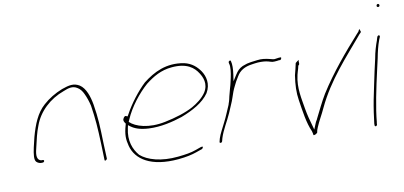

<svg xmlns="http://www.w3.org/2000/svg" viewBox="-70 -933 2519 1198"><g transform="rotate(-10 1189.5 -334.0)"><path d="M101 -200C92 -159 87 -122 101 -109C109 -101 122 -97 128 -97H138C144 -97 149 -100 150 -105C151 -110 148 -113 142 -113H132C96 -123 110 -170 117 -200C128 -247 136 -286 153 -329C183 -414 256 -482 346 -514C375 -526 406 -537 435 -517C450 -508 462 -493 471 -473C482 -450 491 -424 498 -394C511 -308 515 -256 519 -146L522 -48C521 -35 538 -45 538 -53L534 -149C531 -261 529 -311 515 -398C506 -450 488 -506 451 -530C416 -551 386 -545 338 -528C292 -510 249 -484 215 -453C164 -408 137 -340 116 -263Z M685 -282C676 -270 684 -257 692 -247L690 -239C673 -181 675 -149 686 -107C709 -19 801 45 978 29C1029 24 1065 16 1093 6L1133 -8C1135 -9 1138 -12 1140 -18C1142 -20 1143 -21 1138 -22H1130L1090 -8C1063 2 1028 8 978 13C871 24 785 -1 740 -41C706 -81 682 -138 700 -217L704 -235L717 -225C742 -207 774 -195 828 -192C905 -188 981 -207 1042 -227C1115 -255 1183 -291 1221 -346C1253 -400 1238 -452 1215 -486C1194 -516 1165 -544 1116 -555C1005 -576 923 -533 854 -479C806 -434 752 -364 717 -299L711 -289L702 -293C696 -296 691 -292 685 -283ZM712 -254 718 -268C750 -343 810 -419 867 -469C916 -507 966 -537 1035 -543C1132 -552 1176 -514 1200 -476C1217 -450 1240 -404 1207 -352C1185 -319 1149 -293 1117 -275C1069 -249 1005 -229 936 -215C830 -193 748 -219 712 -254ZM718 -268Z M1249 -35C1247 -28 1250 -26 1253 -26C1260 -26 1262 -27 1265 -34L1270 -53C1286 -104 1317 -151 1338 -199C1351 -232 1367 -263 1376 -292C1383 -314 1392 -339 1402 -358L1416 -386L1434 -416C1453 -449 1485 -468 1530 -474L1550 -477C1577 -481 1604 -480 1622 -477C1642 -474 1656 -465 1672 -467H1673C1681 -467 1696 -469 1701 -470H1710C1717 -472 1724 -489 1712 -486H1705C1696 -484 1685 -484 1677 -482H1675C1669 -482 1666 -483 1662 -484L1646 -488C1639 -490 1635 -491 1628 -492L1607 -495C1584 -498 1554 -492 1527 -489L1502 -484L1473 -474C1450 -463 1439 -451 1424 -428L1400 -390L1406 -431C1411 -466 1412 -495 1406 -517C1404 -527 1389 -518 1391 -511V-510C1391 -503 1395 -498 1395 -485C1396 -457 1389 -423 1381 -389C1378 -375 1375 -364 1371 -351C1367 -332 1361 -317 1358 -302L1354 -284C1352 -275 1349 -266 1346 -258L1344 -251C1329 -217 1315 -181 1298 -148C1283 -116 1263 -83 1254 -54ZM1336 -189Z M1784 -360C1775 -302 1773 -252 1781 -203C1792 -132 1802 -55 1828 2C1836 26 1827 32 1845 26C1854 21 1858 17 1858 17L1859 13C1860 6 1862 -3 1868 -16C1885 -57 1904 -86 1924 -130C2000 -292 2121 -419 2220 -537V-538L2233 -551C2237 -555 2237 -558 2234 -562C2233 -577 2228 -577 2221 -560L2209 -547C2124 -452 2025 -336 1949 -215C1922 -171 1894 -111 1871 -66V-65C1867 -59 1862 -51 1860 -45L1844 -6L1822 -86C1818 -104 1813 -123 1810 -143C1800 -208 1781 -278 1800 -360C1803 -373 1807 -385 1811 -399L1815 -416C1824 -422 1823 -425 1822 -443L1824 -451C1819 -449 1810 -442 1802 -435C1798 -412 1790 -385 1784 -360Z M2361 -700C2360 -695 2363 -690 2369 -690C2375 -690 2378 -692 2379 -698C2380 -703 2376 -709 2371 -709C2366 -709 2362 -706 2361 -700ZM2295 -376C2289 -352 2284 -328 2278 -301C2272 -274 2266 -246 2260 -216L2241 -124C2233 -84 2222 -8 2219 23V34C2219 36 2219 36 2222 39C2228 44 2234 36 2235 30V20L2236 19C2244 -73 2270 -196 2294 -301C2300 -328 2305 -352 2311 -376C2318 -414 2328 -455 2340 -487L2348 -506C2348 -507 2348 -509 2347 -512C2343 -520 2335 -513 2332 -508L2326 -489V-488C2314 -456 2302 -417 2295 -376Z"/></g></svg>

Font: Stray Cat
Style: ExLtExtObl
Weight: 200
Version: Version 1.0